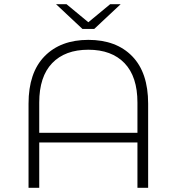

<svg xmlns="http://www.w3.org/2000/svg" viewBox="-20 -895 842 915"><path d="M686 -401V0H635V-216H167V0H116V-401Q116 -549 192.5 -627Q269 -705 401 -705Q534 -705 610 -627Q686 -549 686 -401ZM635 -262V-406Q635 -530 573.5 -594Q512 -658 401 -658Q290 -658 228.5 -594Q167 -530 167 -406V-262ZM555 -875 429 -757H373L247 -875H297L401 -789L505 -875Z"/></svg>

Font: Montserrat Alternates Light
Style: Regular
Weight: 300
Designer: Julieta Ulanovsky
Foundry: Julieta Ulanovsky
Version: Version 7.200